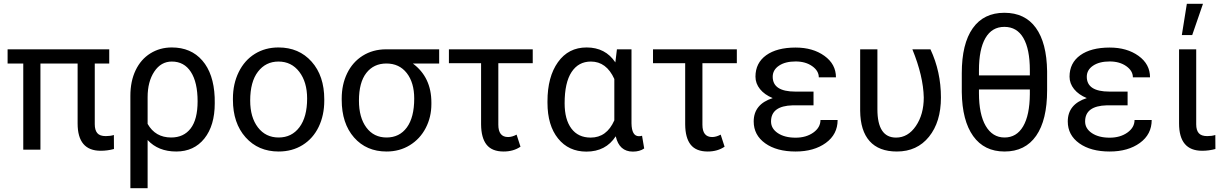

<svg xmlns="http://www.w3.org/2000/svg" viewBox="-20 -788 6457 1011"><path d="M555.2 -453.6H479V-134.3Q479 -103 492.2 -87.2Q505.4 -71.3 537.1 -71.3Q560.5 -71.3 579.6 -77.1L580.1 -3.4Q545.9 5.9 510.3 5.9Q388.7 5.9 388.7 -137.7V-453.6H192.9V0H102.5V-453.6H20V-528.3H555.2Z M884.8 -538.1Q985.8 -538.1 1045.4 -469.2Q1105 -400.4 1110.4 -276.4L1110.8 -244.1Q1110.8 -127 1056.2 -58.6Q1001.5 9.8 908.2 9.8Q813 9.8 757.3 -50.8V203.1H666.5V-283.2Q666.5 -360.4 694.1 -418Q721.7 -475.6 771.7 -506.8Q821.8 -538.1 884.8 -538.1ZM757.3 -135.7Q797.9 -64 881.3 -64Q947.3 -64 983.9 -111.6Q1020.5 -159.2 1020.5 -254.4Q1020.5 -354.5 985.1 -409.2Q949.7 -463.9 884.8 -463.9Q827.6 -463.9 792.5 -411.1Q757.3 -358.4 757.3 -275.9Z M1206.5 -269Q1206.5 -346.7 1237.1 -408.7Q1267.6 -470.7 1322 -504.4Q1376.5 -538.1 1446.3 -538.1Q1554.2 -538.1 1620.8 -463.4Q1687.5 -388.7 1687.5 -264.6V-258.3Q1687.5 -181.2 1658 -119.9Q1628.4 -58.6 1573.5 -24.4Q1518.6 9.8 1447.3 9.8Q1339.8 9.8 1273.2 -64.9Q1206.5 -139.6 1206.5 -262.7ZM1297.4 -258.3Q1297.4 -170.4 1338.1 -117.2Q1378.9 -64 1447.3 -64Q1516.1 -64 1556.6 -117.9Q1597.2 -171.9 1597.2 -269Q1597.2 -356 1555.9 -409.9Q1514.6 -463.9 1446.3 -463.9Q1379.4 -463.9 1338.4 -410.6Q1297.4 -357.4 1297.4 -258.3Z M2292.5 -453.6H2153.8Q2251.5 -381.3 2251.5 -248V-239.7Q2251.5 -171.4 2221.7 -114Q2191.9 -56.6 2137.9 -23.4Q2084 9.8 2015.6 9.8Q1909.2 9.8 1844.2 -64.2Q1779.3 -138.2 1779.3 -262.7V-269Q1779.3 -343.3 1808.1 -402.3Q1836.9 -461.4 1889.9 -494.6Q1942.9 -527.8 2011.2 -528.3H2292.5ZM1870.1 -258.3Q1870.1 -168.9 1909.2 -116.5Q1948.2 -64 2015.6 -64Q2083.5 -64 2122.3 -116.9Q2161.1 -169.9 2161.1 -269Q2161.1 -353 2121.8 -403.3Q2082.5 -453.6 2014.6 -453.6Q1947.8 -453.6 1908.9 -403.8Q1870.1 -354 1870.1 -258.3Z M2785.2 -455.1H2604V-131.3Q2604 -66.4 2655.3 -66.4Q2676.3 -66.4 2700.2 -79.1L2720.7 -15.6Q2683.6 9.8 2631.8 9.8Q2570.8 9.8 2542.2 -26.1Q2513.7 -62 2513.2 -133.3V-455.1H2343.8V-528.3H2785.2Z M3305.2 -528.3V-139.2Q3306.2 -70.8 3344.2 -70.8Q3353.5 -70.8 3360.8 -73.2L3372.1 -6.3Q3348.6 10.3 3312.5 10.3Q3240.7 10.3 3222.2 -70.3Q3169.9 10.3 3067.9 10.3Q2974.1 10.3 2918.5 -58.8Q2862.8 -127.9 2862.8 -247.1V-254.4Q2862.8 -383.3 2918 -460.7Q2973.1 -538.1 3068.8 -538.1Q3168 -538.1 3220.2 -459.5L3228.5 -528.3ZM2953.1 -244.1Q2953.1 -158.7 2988.8 -111.1Q3024.4 -63.5 3090.3 -63.5Q3174.8 -63.5 3214.8 -154.3V-372.1Q3173.3 -463.9 3091.3 -463.9Q3025.9 -463.9 2989.5 -408.4Q2953.1 -353 2953.1 -244.1Z M3859.9 -455.1H3678.7V-131.3Q3678.7 -66.4 3730 -66.4Q3751 -66.4 3774.9 -79.1L3795.4 -15.6Q3758.3 9.8 3706.5 9.8Q3645.5 9.8 3616.9 -26.1Q3588.4 -62 3587.9 -133.3V-455.1H3418.5V-528.3H3859.9Z M4040 -148.4Q4040 -110.8 4075.9 -86.9Q4111.8 -63 4169.4 -63Q4224.6 -63 4262.5 -89.8Q4300.3 -116.7 4300.3 -156.2H4390.6Q4390.6 -80.6 4328.4 -35.4Q4266.1 9.8 4169.4 9.8Q4069.8 9.8 4009.3 -33.4Q3948.7 -76.7 3948.7 -148.4Q3948.7 -239.3 4048.8 -271.5Q4005.9 -289.1 3981.9 -318.8Q3958 -348.6 3958 -384.3Q3958 -456.5 4014.4 -497.1Q4070.8 -537.6 4169.4 -537.6Q4260.3 -537.6 4321 -493.9Q4381.8 -450.2 4381.8 -380.9H4291.5Q4291.5 -415 4256.6 -439.7Q4221.7 -464.4 4169.4 -464.4Q4114.7 -464.4 4081.8 -442.1Q4048.8 -419.9 4048.8 -383.8Q4048.8 -305.7 4168 -305.7H4263.7V-233.4H4154.3Q4040 -230.5 4040 -148.4Z M4600.1 -528.3V-212.4Q4600.1 -63.5 4698.2 -63.5Q4761.2 -63.5 4802.7 -124.5Q4844.2 -185.5 4844.2 -274.4Q4841.8 -387.2 4784.2 -528.3H4879.4Q4934.6 -410.6 4934.6 -274.4Q4934.6 -146 4871.8 -68.1Q4809.1 9.8 4702.6 9.8Q4607.9 9.8 4559.1 -44.9Q4510.3 -99.6 4509.3 -204.6V-528.3Z M5493.7 -312.5Q5493.7 -155.8 5436 -73Q5378.4 9.8 5269.5 9.8Q5162.6 9.8 5104.5 -71.3Q5046.4 -152.3 5044.4 -302.7V-402.8Q5044.4 -557.6 5102.1 -639.2Q5159.7 -720.7 5268.6 -720.7Q5377 -720.7 5434.3 -641.6Q5491.7 -562.5 5493.7 -412.6ZM5134.8 -391.1H5402.8V-418Q5402.8 -528.8 5368.9 -587.6Q5335 -646.5 5268.6 -646.5Q5203.1 -646.5 5168.9 -587.6Q5134.8 -528.8 5134.8 -418ZM5402.8 -316.9H5134.8V-297.9Q5134.8 -186 5170.4 -125Q5206.1 -64 5269.5 -64Q5333 -64 5367.4 -122.6Q5401.9 -181.2 5402.8 -292Z M5693.8 -148.4Q5693.8 -110.8 5729.7 -86.9Q5765.6 -63 5823.2 -63Q5878.4 -63 5916.3 -89.8Q5954.1 -116.7 5954.1 -156.2H6044.4Q6044.4 -80.6 5982.2 -35.4Q5919.9 9.8 5823.2 9.8Q5723.6 9.8 5663.1 -33.4Q5602.5 -76.7 5602.5 -148.4Q5602.5 -239.3 5702.6 -271.5Q5659.7 -289.1 5635.7 -318.8Q5611.8 -348.6 5611.8 -384.3Q5611.8 -456.5 5668.2 -497.1Q5724.6 -537.6 5823.2 -537.6Q5914.1 -537.6 5974.9 -493.9Q6035.6 -450.2 6035.6 -380.9H5945.3Q5945.3 -415 5910.4 -439.7Q5875.5 -464.4 5823.2 -464.4Q5768.6 -464.4 5735.6 -442.1Q5702.6 -419.9 5702.6 -383.8Q5702.6 -305.7 5821.8 -305.7H5917.5V-233.4H5808.1Q5693.8 -230.5 5693.8 -148.4Z M6278.8 -528.3V-133.3Q6278.8 -102.5 6292.2 -86.9Q6305.7 -71.3 6336.9 -71.3Q6360.4 -71.3 6379.4 -77.1L6379.9 -3.4Q6345.7 5.9 6310.1 5.9Q6188.5 5.9 6188.5 -137.7V-528.3ZM6229.5 -768.1H6314.5L6257.8 -603.5H6203.1Z"/></svg>

Font: SteelSelectRoboto
Style: Roboto-Regular
Weight: 400
Designer: Google
Version: Version 2.137; 2017